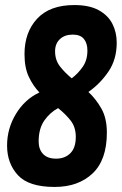

<svg xmlns="http://www.w3.org/2000/svg" viewBox="-20 -730 483 760"><path d="M196 10Q94 10 51 -36.5Q8 -83 8 -154Q8 -221 43 -279Q78 -337 136 -364Q111 -390 94 -426Q77 -462 77 -516Q77 -602 127 -656Q177 -710 274 -710Q334 -710 371 -689.5Q408 -669 425 -635.5Q442 -602 442 -561Q442 -495 409.5 -447Q377 -399 330 -366Q360 -338 381.5 -300Q403 -262 403 -205Q403 -97 346.5 -43.5Q290 10 196 10ZM198 -527Q198 -492 217.5 -467Q237 -442 264 -420Q289 -439 307.5 -465.5Q326 -492 326 -530Q326 -559 312 -576Q298 -593 268 -593Q236 -593 217 -575Q198 -557 198 -527ZM133 -170Q133 -139 150.5 -120.5Q168 -102 202 -102Q237 -102 258.5 -123.5Q280 -145 280 -188Q280 -227 259.5 -253Q239 -279 210 -302Q178 -285 155.5 -253Q133 -221 133 -170Z"/></svg>

Font: Georama Condensed
Style: Bold Italic
Weight: 700
Width: 3
Italic angle: -9°
Designer: Jean-Baptiste Levee
Foundry: Production Type
Version: Version 1.000